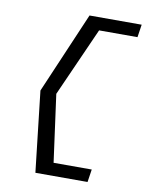

<svg xmlns="http://www.w3.org/2000/svg" viewBox="-78 -657 601 783"><g transform="rotate(10 222.5 -265.0)"><path d="M85 -264 123 70H339L347 17H189L151 -262L278 -547H437L445 -600H229Z"/></g></svg>

Font: Charger Sport
Style: ExLitExtObl
Weight: 200
Designer: Jasper
Foundry: Cannot Into Space Fonts
Version: Version 1.1